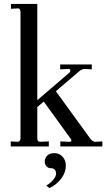

<svg xmlns="http://www.w3.org/2000/svg" viewBox="-20 -750 551 983"><path d="M468 -24 504 -26V0H289V-26L334 -24Q343 -23 345 -28Q347 -33 343 -38L204 -230L171 -202V-43Q171 -24 184 -24L230 -26V0H35V-26L72 -24Q85 -27 85 -43V-686Q85 -707 73 -707L36 -705V-730H171V-237L334 -377Q338 -381 339.5 -385.5Q341 -390 339 -393.5Q337 -397 331 -397L288 -395V-420H450V-395L414 -397Q399 -397 383 -383L266 -283L441 -42Q454 -24 468 -24ZM257 34Q284 34 300.5 52.5Q317 71 317 96Q317 134 292.5 165.5Q268 197 233 213L217 200Q237 189 252 171Q267 153 267 140Q267 111 239 111Q226 111 217.5 100.5Q209 90 209 77Q209 60 221.5 47Q234 34 257 34Z"/></svg>

Font: Unna
Style: Regular
Weight: 400
Designer: Jorge de Buen U.
Foundry: Omnibus-Type
Version: Version 2.006;PS 002.006;hotconv 1.0.70;makeotf.lib2.5.58329